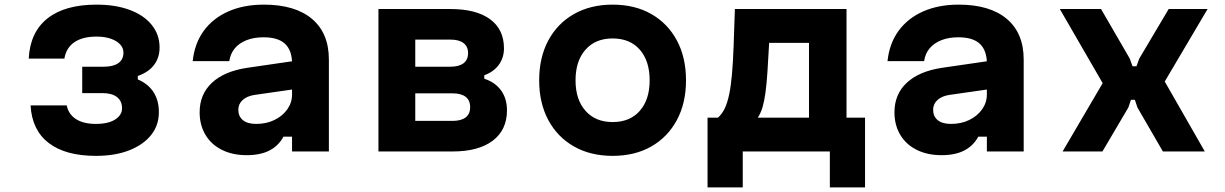

<svg xmlns="http://www.w3.org/2000/svg" viewBox="-20 -654 5290 829"><path d="M394 19Q263 19 190.5 -36.5Q118 -92 112 -199H268Q276 -160 308.5 -139.5Q341 -119 394 -119Q429 -119 453.5 -127Q478 -135 492.5 -150.5Q507 -166 507 -186Q507 -218 485 -235Q463 -252 422 -252H335V-366H429Q469 -366 491 -381.5Q513 -397 513 -427Q513 -447 498.5 -462.5Q484 -478 458 -487Q432 -496 397 -496Q337 -496 301.5 -472Q266 -448 258 -401H104Q110 -515 185 -574.5Q260 -634 397 -634Q479 -634 540.5 -611Q602 -588 635.5 -546Q669 -504 669 -449Q669 -405 645 -373.5Q621 -342 575 -326V-311Q620 -292 643 -256Q666 -220 666 -170Q666 -113 632.5 -71Q599 -29 538 -5Q477 19 394 19Z M1252 -391V-269L1078 -244Q1046 -239 1027.5 -222Q1009 -205 1009 -180Q1009 -152 1028.5 -135.5Q1048 -119 1086 -119Q1130 -119 1165 -136Q1200 -153 1220.5 -182Q1241 -211 1241 -246V-380Q1241 -436 1211 -464.5Q1181 -493 1118 -493Q1076 -493 1044.5 -480.5Q1013 -468 994 -445.5Q975 -423 970 -390H812Q820 -466 859.5 -520.5Q899 -575 965.5 -604.5Q1032 -634 1119 -634Q1254 -634 1327 -572.5Q1400 -511 1400 -397V0H1241V-64H1204Q1183 -25 1144 -4.5Q1105 16 1045 16Q984 16 938 -7Q892 -30 867 -72Q842 -114 842 -169Q842 -247 895 -296.5Q948 -346 1046 -361Z M1614 0V-615H1925Q2036 -615 2096 -571Q2156 -527 2156 -445Q2156 -405 2134 -374.5Q2112 -344 2071 -329V-314Q2118 -299 2143.5 -263.5Q2169 -228 2169 -178Q2169 -93 2107.5 -46.5Q2046 0 1934 0ZM1773 -132H1934Q1971 -132 1990.5 -147Q2010 -162 2010 -191Q2010 -221 1990.5 -236Q1971 -251 1934 -251H1773ZM1773 -366H1925Q1962 -366 1981.5 -381Q2001 -396 2001 -425Q2001 -453 1981.5 -468Q1962 -483 1925 -483H1773Z M2625 19Q2530 19 2458.5 -21.5Q2387 -62 2347.5 -135.5Q2308 -209 2308 -307Q2308 -406 2347.5 -479.5Q2387 -553 2458.5 -593.5Q2530 -634 2625 -634Q2721 -634 2792 -593.5Q2863 -553 2902.5 -479.5Q2942 -406 2942 -307Q2942 -209 2902.5 -135.5Q2863 -62 2792 -21.5Q2721 19 2625 19ZM2625 -127Q2700 -127 2742.5 -175.5Q2785 -224 2785 -307Q2785 -391 2742.5 -439.5Q2700 -488 2625 -488Q2551 -488 2508 -439.5Q2465 -391 2465 -307Q2465 -224 2508 -175.5Q2551 -127 2625 -127Z M3035 155V-146H3080Q3098 -162 3109.5 -186.5Q3121 -211 3128.5 -247Q3136 -283 3140.5 -334Q3145 -385 3147.5 -454Q3150 -523 3153 -615H3635V-146H3715V155H3563V0H3187V155ZM3252 -146H3473V-469H3301Q3297 -395 3293.5 -342.5Q3290 -290 3285 -253.5Q3280 -217 3272.5 -191.5Q3265 -166 3252 -146Z M4252 -391V-269L4078 -244Q4046 -239 4027.5 -222Q4009 -205 4009 -180Q4009 -152 4028.5 -135.5Q4048 -119 4086 -119Q4130 -119 4165 -136Q4200 -153 4220.5 -182Q4241 -211 4241 -246V-380Q4241 -436 4211 -464.5Q4181 -493 4118 -493Q4076 -493 4044.5 -480.5Q4013 -468 3994 -445.5Q3975 -423 3970 -390H3812Q3820 -466 3859.5 -520.5Q3899 -575 3965.5 -604.5Q4032 -634 4119 -634Q4254 -634 4327 -572.5Q4400 -511 4400 -397V0H4241V-64H4204Q4183 -25 4144 -4.5Q4105 16 4045 16Q3984 16 3938 -7Q3892 -30 3867 -72Q3842 -114 3842 -169Q3842 -247 3895 -296.5Q3948 -346 4046 -361Z M4568 0 4741 -295 4556 -615H4734L4858 -401L4870 -368H4887L4899 -401L5026 -615H5194L5009 -302L5182 0H5001L4891 -190L4880 -223H4863L4852 -190L4740 0Z"/></svg>

Font: Martian Mono SemiExpanded
Style: Bold
Weight: 700
Width: 6
Designer: Roman Shamin
Foundry: Evil Martians
Version: Version 1.000